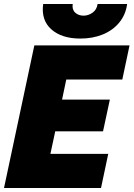

<svg xmlns="http://www.w3.org/2000/svg" viewBox="-23 -936 665 956"><path d="M148 -710H622L586 -540H307L286 -440H524L490 -282H252L228 -170H516L480 0H-3ZM377 -744Q284 -744 232.5 -790Q181 -836 192 -916H339Q335 -888 351.5 -873Q368 -858 393 -858Q417 -858 438 -873Q459 -888 463 -916H610Q603 -863 571 -824Q539 -785 489 -764.5Q439 -744 377 -744Z"/></svg>

Font: Raleway Black
Style: Italic
Weight: 900
Italic angle: -12°
Designer: Matt McInerney, Pablo Impallari, Rodrigo Fuenzalida
Foundry: Matt McInerney, Pablo Impallari, Rodrigo Fuenzalida
Version: Version 4.101;RELEASE